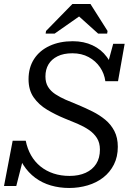

<svg xmlns="http://www.w3.org/2000/svg" viewBox="-38 -925 666 955"><path d="M306 10Q258 10 215 -2.5Q172 -15 137.5 -40.5Q103 -66 78.5 -104Q54 -142 42 -194Q45 -188 55.5 -184Q66 -180 76.5 -178Q87 -176 87 -173L43 0H-18L25 -225H90Q98 -185 116.5 -152.5Q135 -120 163.5 -97Q192 -74 228.5 -62Q265 -50 308 -50Q354 -50 388 -65.5Q422 -81 440.5 -110Q459 -139 459 -181Q459 -215 444 -238.5Q429 -262 404 -279Q379 -296 347.5 -309.5Q316 -323 283 -336Q237 -355 196 -379.5Q155 -404 129.5 -440.5Q104 -477 104 -531Q104 -589 131.5 -631.5Q159 -674 209 -697Q259 -720 324 -720Q379 -720 422.5 -699.5Q466 -679 493.5 -641.5Q521 -604 529 -552Q526 -550 517.5 -552.5Q509 -555 500.5 -560Q492 -565 487 -567L525 -707H582L549 -521H486Q481 -559 459.5 -590.5Q438 -622 403 -641Q368 -660 322 -660Q278 -660 248 -645Q218 -630 203 -604.5Q188 -579 188 -545Q188 -514 201 -493Q214 -472 236.5 -457Q259 -442 288.5 -429Q318 -416 351 -403Q387 -388 422 -370.5Q457 -353 485.5 -329.5Q514 -306 531 -273Q548 -240 548 -195Q548 -145 528.5 -106.5Q509 -68 475.5 -42Q442 -16 398 -3Q354 10 306 10ZM412 -905H322L191 -771L189 -758H234L361 -847H351L450 -758H495L497 -771Z"/></svg>

Font: Roboto Serif 20pt
Style: Italic
Weight: 400
Italic angle: -10°
Designer: Greg Gazdowicz
Foundry: Commercial Type
Version: Version 1.008